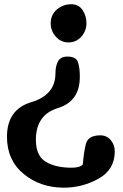

<svg xmlns="http://www.w3.org/2000/svg" viewBox="-20 -870 575 901"><path d="M217.8 -760.3Q217.8 -799.8 246.3 -825Q274.9 -850.1 314.5 -850.1Q349.1 -850.1 367.4 -822.8Q385.7 -795.4 385.7 -761.2Q385.7 -724.6 361.6 -697.8Q337.4 -670.9 300.8 -670.9Q265.6 -670.9 241.7 -698.2Q217.8 -725.6 217.8 -760.3ZM296.4 -604.5Q337.4 -604.5 345.9 -578.1Q354.5 -551.8 354.5 -514.6V-508.3Q354.5 -394.5 251.5 -362.8Q148.4 -331.1 148.4 -213.9Q148.4 -138.7 194.8 -110.8Q241.2 -83 316.4 -83Q333 -83 346.4 -86.2Q359.9 -89.4 368.7 -98.1Q372.6 -151.4 382.6 -193.1Q392.6 -234.9 450.7 -234.9Q481 -234.9 499.8 -212.4Q518.6 -189.9 518.6 -160.2Q518.6 -73.7 442.4 -31.5Q366.2 10.7 279.8 10.7Q169.4 10.7 91.1 -53.7Q12.7 -118.2 12.7 -228Q12.7 -356.4 126.5 -390.4Q240.2 -424.3 240.2 -525.9Q240.2 -559.6 252.2 -582Q264.2 -604.5 296.4 -604.5Z"/></svg>

Font: Cutive
Style: Regular
Weight: 400
Designer: Vernon Adams
Version: Version 1.002